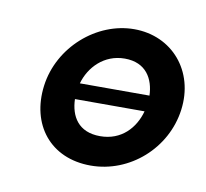

<svg xmlns="http://www.w3.org/2000/svg" viewBox="-44 -312 391 364"><g transform="rotate(10 151.5 -130.5)"><path d="M38 -130C28 -54 73 4 151 4C226 4 292 -54 302 -130C312 -206 261 -265 188 -265C116 -265 48 -206 38 -130ZM100 -115H234C225 -82 200 -54 159 -54C117 -54 101 -82 100 -115ZM238 -146H104C113 -178 140 -207 180 -207C221 -207 237 -178 238 -146Z"/></g></svg>

Font: Hussar Tani
Style: DwaKurs
Weight: 700
Foundry: Cannot Into Space Fonts
Version: Version 0.92